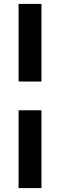

<svg xmlns="http://www.w3.org/2000/svg" viewBox="-20 -760 307 982"><path d="M75 -343V-740H192V-343ZM75 202V-196H192V202Z"/></svg>

Font: Readex Pro Medium
Style: Regular
Weight: 500
Designer: Bonnie Shaver-Troup, Thomas Jockin
Foundry: Lexend
Version: Version 1.204; ttfautohint (v1.8.4.7-5d5b)